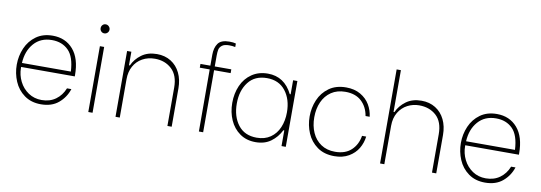

<svg xmlns="http://www.w3.org/2000/svg" viewBox="-57 -1126 4246 1508"><g transform="rotate(10 2065.5 -372.0)"><path d="M62 -269Q62 -339 89 -401.5Q116 -464 170 -503Q224 -542 302 -542Q404 -542 465.5 -471Q527 -400 527 -267V-257H99V-250Q99 -193 124.5 -142Q150 -91 196 -60Q242 -29 302 -29Q367 -29 413.5 -62.5Q460 -96 483 -154H518Q496 -86 442 -40.5Q388 5 302 5Q224 5 169.5 -34.5Q115 -74 88.5 -137Q62 -200 62 -269ZM490 -289Q484 -406 433.5 -456.5Q383 -507 302 -507Q212 -507 158.5 -446Q105 -385 100 -289Z M680 -525H714V0H680ZM661 -666Q661 -681 671 -691.5Q681 -702 696 -702Q711 -702 721.5 -691Q732 -680 732 -666Q732 -651 721.5 -640.5Q711 -630 696 -630Q681 -630 671 -640.5Q661 -651 661 -666Z M897 -525H931V-417H938Q961 -469 1010.5 -505.5Q1060 -542 1133 -542Q1197 -542 1245 -512Q1293 -482 1319 -428.5Q1345 -375 1345 -306V0H1311V-306Q1311 -404 1257.5 -453.5Q1204 -503 1124 -503Q1068 -503 1024 -478.5Q980 -454 955.5 -409.5Q931 -365 931 -306V0H897Z M1596 -611V-525H1728V-495H1596V0H1562L1561 -495H1482V-525H1561V-611Q1561 -668 1585.5 -702.5Q1610 -737 1676 -737Q1709 -737 1728 -731V-703Q1706 -708 1679 -708Q1641 -708 1622.5 -693.5Q1604 -679 1600 -659.5Q1596 -640 1596 -611Z M1781 -268Q1781 -343 1808.5 -405.5Q1836 -468 1890 -505Q1944 -542 2018 -542Q2150 -542 2214 -413H2221V-525H2255V0H2221V-125H2214Q2185 -67 2135.5 -31Q2086 5 2014 5Q1941 5 1888.5 -32Q1836 -69 1808.5 -131Q1781 -193 1781 -268ZM2217 -268Q2217 -372 2164.5 -439Q2112 -506 2017 -506Q1920 -506 1868.5 -439Q1817 -372 1817 -269Q1817 -165 1868.5 -98Q1920 -31 2017 -31Q2081 -31 2126 -62Q2171 -93 2194 -147Q2217 -201 2217 -268Z M2398 -268Q2398 -338 2424.5 -400.5Q2451 -463 2506 -502.5Q2561 -542 2642 -542Q2709 -542 2757 -514Q2805 -486 2831 -442Q2857 -398 2863 -347H2830Q2818 -419 2770.5 -463Q2723 -507 2642 -507Q2576 -507 2529.5 -475.5Q2483 -444 2459 -390Q2435 -336 2435 -268Q2435 -200 2459 -146Q2483 -92 2529.5 -60.5Q2576 -29 2642 -29Q2723 -29 2770.5 -73Q2818 -117 2830 -189H2863Q2857 -138 2831 -94Q2805 -50 2757 -22Q2709 6 2642 6Q2561 6 2506 -33.5Q2451 -73 2424.5 -135.5Q2398 -198 2398 -268Z M3007 -750H3041V-417H3048Q3071 -469 3120.5 -505.5Q3170 -542 3243 -542Q3307 -542 3355 -512Q3403 -482 3429 -428.5Q3455 -375 3455 -306V0H3421V-306Q3421 -405 3367.5 -454Q3314 -503 3231 -503Q3182 -503 3138.5 -480.5Q3095 -458 3068 -413.5Q3041 -369 3041 -306V0H3007Z M3604 -269Q3604 -339 3631 -401.5Q3658 -464 3712 -503Q3766 -542 3844 -542Q3946 -542 4007.5 -471Q4069 -400 4069 -267V-257H3641V-250Q3641 -193 3666.5 -142Q3692 -91 3738 -60Q3784 -29 3844 -29Q3909 -29 3955.5 -62.5Q4002 -96 4025 -154H4060Q4038 -86 3984 -40.5Q3930 5 3844 5Q3766 5 3711.5 -34.5Q3657 -74 3630.5 -137Q3604 -200 3604 -269ZM4032 -289Q4026 -406 3975.5 -456.5Q3925 -507 3844 -507Q3754 -507 3700.5 -446Q3647 -385 3642 -289Z"/></g></svg>

Font: Be Vietnam Thin
Style: Regular
Weight: 100
Designer: Gabriel Lam
Foundry: TypeRant
Version: Version 4.000